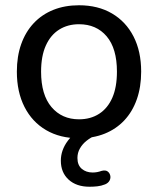

<svg xmlns="http://www.w3.org/2000/svg" viewBox="-20 -516 600 729"><path d="M280 9Q208 9 155 -22Q102 -53 73 -110Q44 -167 44 -244Q44 -302 60.5 -348.5Q77 -395 108 -428Q139 -461 182.5 -478.5Q226 -496 280 -496Q352 -496 405 -465Q458 -434 487 -377.5Q516 -321 516 -244Q516 -186 499.5 -139Q483 -92 452 -59Q421 -26 377.5 -8.5Q334 9 280 9ZM280 -63Q324 -63 356.5 -84Q389 -105 406.5 -145Q424 -185 424 -244Q424 -332 385 -378Q346 -424 280 -424Q237 -424 204.5 -403.5Q172 -383 154 -343Q136 -303 136 -244Q136 -156 175.5 -109.5Q215 -63 280 -63ZM320 193Q270 193 240.5 166Q211 139 211 94Q211 54 237.5 18.5Q264 -17 309 -37L339 0Q323 7 308 19Q293 31 283.5 47.5Q274 64 274 84Q274 111 290.5 125Q307 139 332 139Q340 139 348.5 137.5Q357 136 365 133Q380 129 388 134.5Q396 140 398.5 150Q401 160 396 169.5Q391 179 379 184Q364 190 349 191.5Q334 193 320 193Z"/></svg>

Font: Nunito Medium
Style: Regular
Weight: 500
Designer: Vernon Adams
Foundry: Vernon Adams
Version: Version 3.601